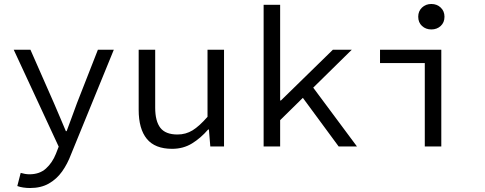

<svg xmlns="http://www.w3.org/2000/svg" viewBox="-20 -736 2440 965"><path d="M131 209Q114 209 97 206.5Q80 204 67 199L84 133Q94 136 105.5 138Q117 140 128 140Q179 140 211 111Q243 82 261 37L275 1L49 -486H133L251 -218Q265 -186 280.5 -149Q296 -112 311 -77H315Q328 -112 341.5 -148.5Q355 -185 367 -218L472 -486H552L337 40Q319 88 292 126Q265 164 225.5 186.5Q186 209 131 209Z M845 12Q759 12 718 -38Q677 -88 677 -184V-486H760V-195Q760 -127 786 -93.5Q812 -60 872 -60Q914 -60 948 -81Q982 -102 1023 -149V-486H1106V0H1037L1030 -85H1026Q989 -42 945 -15Q901 12 845 12Z M1305 0V-712H1388V-231H1392L1653 -486H1748L1388 -132V0ZM1682 0 1492 -258 1542 -312 1774 0Z M2115 0V-419H1890V-486H2198V0ZM2148 -588Q2120 -588 2101 -605.5Q2082 -623 2082 -652Q2082 -680 2101 -698Q2120 -716 2148 -716Q2176 -716 2195 -698Q2214 -680 2214 -652Q2214 -623 2195 -605.5Q2176 -588 2148 -588Z"/></svg>

Font: Source Code Variable
Style: Regular
Weight: 400
Monospace: yes
Designer: Paul D. Hunt, Teo Tuominen
Foundry: Adobe Systems Incorporated
Version: Version 1.010;hotconv 1.0.106;makeotfexe 2.5.65593